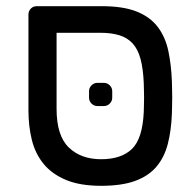

<svg xmlns="http://www.w3.org/2000/svg" viewBox="-20 -591 632 621"><path d="M295 -248Q284 -248 276 -256Q268 -264 268 -275V-296Q268 -307 276 -315Q284 -323 295 -323H316Q327 -323 335 -315Q343 -307 343 -296V-275Q343 -264 335 -256Q327 -248 316 -248ZM309 -571Q379 -571 422.5 -553.5Q466 -536 490.5 -503.5Q515 -471 524.5 -426Q534 -381 536 -327Q536 -319 536.5 -305Q537 -291 537 -275.5Q537 -260 536.5 -245.5Q536 -231 536 -224Q534 -170 523 -126.5Q512 -83 486.5 -52.5Q461 -22 417.5 -6Q374 10 307 10Q239 10 193.5 -9Q148 -28 121 -61Q94 -94 83 -138.5Q72 -183 72 -234V-546Q73 -557 80.5 -564Q88 -571 99 -571ZM445 -322Q443 -369 434.5 -400.5Q426 -432 409 -450.5Q392 -469 366 -477Q340 -485 304 -485H163V-239Q163 -152 202.5 -114Q242 -76 307 -76Q372 -76 406.5 -109Q441 -142 445 -229Q445 -236 445.5 -249Q446 -262 446 -275.5Q446 -289 445.5 -301.5Q445 -314 445 -322Z"/></svg>

Font: Rubik
Style: Regular
Weight: 400
Designer: Hubert & Fischer
Foundry: Hubert & Fischer
Version: Version 1.002; ttfautohint (v1.6)